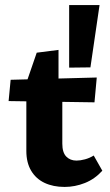

<svg xmlns="http://www.w3.org/2000/svg" viewBox="-20 -730 434 758"><path d="M235 8Q190 8 156 -8Q122 -24 103 -56Q84 -88 84 -134V-403L125 -522L211 -533V-388L226 -366V-163Q226 -128 241.5 -112Q257 -96 282 -96Q297 -96 315.5 -101Q334 -106 350 -116L384 -56Q354 -23 315 -7.5Q276 8 235 8ZM353 -326 14 -331 22 -415 362 -424ZM337 -464 253 -463V-710H373Z"/></svg>

Font: Ysabeau Infant ExtraBold
Style: Regular
Weight: 800
Designer: Christian Thalmann (Catharsis Fonts)
Version: Version 2.001;gftools[0.9.30]; featfreeze: ss01,ss02,lnum